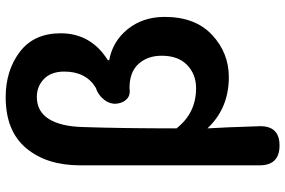

<svg xmlns="http://www.w3.org/2000/svg" viewBox="-192 -660 1053 710"><g transform="rotate(-90 335.0 -305.5)"><path d="M78.1 127V-536.1Q78.1 -660.2 141.6 -735.8Q205.1 -811.5 330.1 -811.5Q428.7 -811.5 497.6 -759.3Q566.4 -707 566.4 -608.4Q566.4 -496.1 466.8 -433.6V-428.7Q537.1 -416 582 -359.9Q627 -303.7 627 -223.6Q627 -110.4 560.5 -48.3Q494.1 13.7 404.3 13.7Q289.1 13.7 214.8 -65.4Q218.8 -2 222.7 125Q225.6 201.2 151.4 201.2Q78.1 201.2 78.1 127ZM219.7 -525.4Q214.8 -383.8 214.8 -179.7Q271.5 -107.4 363.3 -107.4Q415 -107.4 449.2 -140.6Q483.4 -173.8 483.4 -234.4Q483.4 -287.1 453.1 -320.3Q422.9 -353.5 365.2 -353.5H363.3Q339.8 -349.6 325.2 -361.8Q310.5 -374 306.6 -397.5Q302.7 -423.8 320.3 -446.8Q337.9 -469.7 365.2 -478.5Q424.8 -514.6 424.8 -594.7Q424.8 -643.6 397.5 -669.9Q370.1 -696.3 331.1 -696.3Q277.3 -696.3 249.5 -651.9Q221.7 -607.4 219.7 -525.4Z"/></g></svg>

Font: GenSenMaruGothic TW TTF Bold
Style: Regular
Weight: 700
Version: Version 1.301